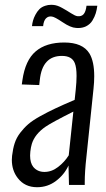

<svg xmlns="http://www.w3.org/2000/svg" viewBox="-20 -762 437 791"><path d="M293 -647Q271.5 -647.9 238 -670.4Q204.6 -692.9 193.8 -693.8Q179.2 -696.3 169.4 -686.3Q159.7 -676.3 157.7 -654.3H111.8Q112.8 -665.5 116 -677Q119.1 -688.5 126 -701.4Q132.8 -714.4 142.1 -723.9Q151.4 -733.4 166.5 -738.3Q177.7 -742.2 190.9 -742.2Q195.8 -742.2 200.7 -741.7Q216.8 -740.2 236.3 -729.2Q255.9 -718.3 272.9 -707.3Q290 -696.3 299.3 -695.3Q315.4 -693.4 324.5 -703.6Q333.5 -713.9 336.4 -738.3H380.9Q378.9 -721.7 374.5 -707.3Q370.1 -692.9 360.8 -677.5Q351.6 -662.1 334 -653.3Q319.8 -646.5 301.3 -646.5Q297.4 -646.5 293 -647ZM132.8 9.3Q82 9.3 53.2 -28.3Q28.8 -59.6 28.8 -103.5Q28.8 -111.8 29.8 -120.6Q33.2 -149.4 40.5 -172.1Q47.9 -194.8 63.2 -214.8Q78.6 -234.9 96.2 -250.2Q113.8 -265.6 145 -283Q176.3 -300.3 207.3 -314.9Q238.3 -329.6 287.6 -350.6L292 -392.1Q295.4 -424.8 295.4 -449.2Q295.4 -483.9 288.1 -502Q276.4 -531.7 234.9 -531.7Q154.3 -531.7 144 -432.6L141.6 -411.6L69.8 -414.1Q70.3 -418 72.3 -431.6Q84 -513.7 127 -550.3Q169.9 -586.9 244.6 -586.9Q320.8 -586.9 348.6 -541.5Q368.2 -508.8 368.2 -447.8Q368.2 -423.8 365.2 -396L335.9 -114.7Q329.1 -54.2 329.1 -10.7Q329.1 -5.4 329.1 0H264.2Q262.2 -59.1 262.2 -80.1Q244.6 -42 210.4 -16.4Q176.3 9.3 132.8 9.3ZM163.1 -53.7Q192.9 -53.7 219.2 -74Q245.6 -94.2 263.2 -122.1L282.2 -302.2Q193.8 -257.8 168 -240.2Q124 -210 111.3 -169.9Q106.9 -155.3 105 -137.7Q104 -128.9 104 -121.1Q104 -90.8 117.2 -74.2Q134.3 -53.7 163.1 -53.7Z"/></svg>

Font: Oswald
Style: Light
Weight: 300
Designer: Vernon Adams
Foundry: Vernon Adams
Version: 3.0; ttfautohint (v0.95.6-bc232) -l 8 -r 50 -G 200 -x 0 -w "